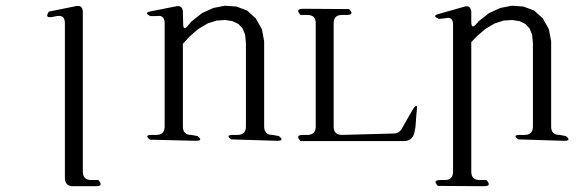

<svg xmlns="http://www.w3.org/2000/svg" viewBox="-20 -515 2040 669"><path d="M206.1 -434.6Q206.1 -463.9 177.7 -459L163.1 -456.1Q133.8 -450.2 150.4 -474.6L247.1 -494.1Q266.6 -497.1 268.6 -475.6V83Q268.6 112.3 297.9 112.3H322.3Q342.8 133.8 313.5 133.8H234.4Q206.1 133.8 206.1 104.5Z M786.1 -29.3Q763.7 -44.9 792 -44.9H807.6Q836.9 -44.9 836.9 -74.2V-365.2L834 -394.5L825.2 -416L810.5 -431.6L790 -441.4L764.6 -445.3L735.4 -443.4L704.1 -433.6L670.9 -414.1L640.6 -387.7L617.2 -362.3V-74.2Q617.2 -44.9 646.5 -44.9L668 -41Q690.4 -24.4 662.1 -24.4L502.9 -28.3Q480.5 -44.9 508.8 -44.9H524.4Q553.7 -44.9 553.7 -74.2V-434.6Q553.7 -463.9 525.4 -459H503.9Q478.5 -470.7 505.9 -475.6L594.7 -493.2Q614.3 -497.1 617.2 -475.6L618.2 -433.6Q618.2 -404.3 635.7 -426.8L648.4 -441.4L684.6 -469.7L723.6 -487.3L763.7 -495.1L803.7 -492.2L840.8 -478.5L871.1 -451.2L892.6 -413.1L900.4 -371.1V-74.2Q900.4 -44.9 929.7 -44.9L951.2 -41Q973.6 -24.4 945.3 -24.4Z M1027.3 -23.4Q1006.8 -44.9 1036.1 -44.9H1050.8Q1080.1 -44.9 1080.1 -74.2V-434.6Q1080.1 -462.9 1050.8 -462.9H1027.3Q1006.8 -484.4 1036.1 -484.4L1196.3 -483.4Q1216.8 -462.9 1187.5 -462.9H1171.9Q1142.6 -462.9 1142.6 -434.6V-74.2Q1142.6 -44.9 1171.9 -44.9L1351.6 -49.8Q1369.1 -49.8 1378.9 -64.5L1404.3 -109.4L1412.1 -123L1423.8 -141.6Q1435.5 -153.3 1432.6 -134.8L1429.7 -101.6L1428.7 -86.9L1427.7 -73.2L1423.8 -51.8Q1416 -23.4 1386.7 -23.4Z M1786.1 -29.3Q1763.7 -44.9 1792 -44.9H1807.6Q1836.9 -44.9 1836.9 -74.2V-365.2L1834 -394.5L1825.2 -416L1810.5 -431.6L1790 -441.4L1764.6 -445.3L1735.4 -443.4L1704.1 -433.6L1670.9 -414.1L1640.6 -387.7L1622.1 -368.2V83Q1622.1 112.3 1651.4 112.3H1674.8Q1695.3 133.8 1666 133.8L1505.9 132.8Q1485.4 112.3 1514.6 112.3H1529.3Q1558.6 112.3 1558.6 83V-429.7Q1558.6 -459 1530.3 -451.2L1509.8 -449.2Q1482.4 -460 1509.8 -466.8L1599.6 -492.2Q1619.1 -497.1 1622.1 -475.6V-439.5Q1622.1 -410.2 1640.6 -432.6L1648.4 -441.4L1684.6 -469.7L1723.6 -487.3L1763.7 -495.1L1803.7 -492.2L1840.8 -478.5L1871.1 -451.2L1892.6 -413.1L1900.4 -371.1V-74.2Q1900.4 -44.9 1929.7 -44.9L1951.2 -41Q1973.6 -24.4 1945.3 -24.4Z"/></svg>

Font: B2 Hana
Style: Regular
Weight: 500
Version: 2020-08-05; (max)